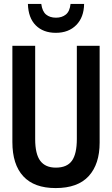

<svg xmlns="http://www.w3.org/2000/svg" viewBox="-20 -947 570 977"><path d="M263 10Q154 10 98.5 -50Q43 -110 43 -224V-714H159V-239Q159 -163 185 -128.5Q211 -94 264 -94Q321 -94 346 -129Q371 -164 371 -240V-714H487V-221Q487 -112 431.5 -51Q376 10 263 10ZM264 -780Q200 -780 162 -818Q124 -856 122 -927H190Q195 -889 214.5 -873Q234 -857 265 -857Q295 -857 315 -873Q335 -889 339 -927H408Q407 -859 368 -819.5Q329 -780 264 -780Z"/></svg>

Font: Noto Sans Mono Condensed SemiBold
Style: Regular
Weight: 600
Width: 3
Designer: Monotype Design Team
Foundry: Monotype Imaging Inc.
Version: Version 2.014